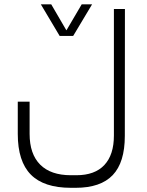

<svg xmlns="http://www.w3.org/2000/svg" viewBox="-20 -664 691 902"><path d="M260.3 -495.1 171.9 -643.6H220.7L287.6 -528.8L292 -521.5L296.4 -528.8L363.8 -643.6H412.6L323.7 -495.1ZM119.1 -35.2Q119.1 59.6 168.7 109.4Q218.3 159.2 313 159.2H338.9Q425.3 159.2 470.2 111.3Q515.1 63.5 515.1 -27.3V-621.6H566.9L566.4 -25.4Q566.4 99.1 509.5 158.7Q452.6 218.3 335.4 218.3H313Q186 218.3 124.8 156.2Q63.5 94.2 63.5 -34.7V-186.5H119.1Z"/></svg>

Font: Shabnam Thin FD
Style: Thin-FD
Weight: 100
Foundry: DejaVu fonts team - Redesigned by Saber Rastikerdar - Based on Vazir font
Version: Version 5.0.0